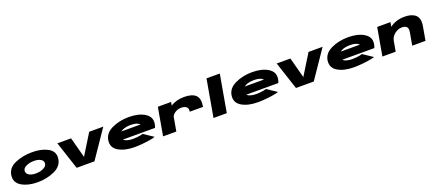

<svg xmlns="http://www.w3.org/2000/svg" viewBox="104 -2289 8577 3801"><g transform="rotate(-20 4392.0 -388.5)"><path d="M481.5 5Q283.5 5 150.8 -72.2Q18 -149.5 35.5 -298Q53.5 -452 216 -522.5Q378.5 -593 576.5 -593Q774.5 -593 907.2 -519.8Q1040 -446.5 1022.5 -298Q1004.5 -144 842 -69.5Q679.5 5 481.5 5ZM507.5 -171Q597.5 -171 667.8 -204.8Q738 -238.5 743.5 -295.5Q749 -353 695 -385.2Q641 -417.5 551 -417.5Q461 -417.5 390.2 -385Q319.5 -352.5 314.5 -295.5Q309.5 -238 363.5 -204.5Q417.5 -171 507.5 -171Z M1302.5 0 1109.5 -586H1398L1513 -153.5L1780 -586H2076.5L1677.5 0Z M2527 8Q2320 8 2189.5 -67.5Q2059 -143 2075.5 -288Q2092.5 -439 2253.2 -515.5Q2414 -592 2613 -592Q2823 -592 2950 -510.8Q3077 -429.5 3052.5 -288Q3044 -241 3030 -212H2356.5Q2369.5 -196.5 2390 -186.5Q2450 -156 2552 -156Q2593 -156 2635 -160.5Q2677 -165 2710.2 -171.8Q2743.5 -178.5 2758 -185L2962.5 -48.5Q2945 -40 2908 -31.8Q2871 -23.5 2822.8 -16.2Q2774.5 -9 2721.5 -3.5Q2668.5 2 2618 5Q2567.5 8 2527 8ZM2382 -374H2784.5Q2773 -390 2741.5 -405.5Q2687.5 -432 2590.5 -432Q2493.5 -432 2419.5 -397.5Q2398 -387.5 2382 -374Z M3786 -278Q3798.5 -348 3759.8 -379Q3721 -410 3655 -410Q3577 -410 3517.5 -369.5Q3470 -336.5 3453.5 -292L3402 0H3123L3226 -586H3505L3492.5 -512.5Q3607 -591 3779 -591Q3946 -591 4021 -519.5Q4096 -448 4066 -278Z M4185.5 0 4323.5 -785H4603.5L4465.5 0Z M5125 8Q4918 8 4787.5 -67.5Q4657 -143 4673.5 -288Q4690.5 -439 4851.2 -515.5Q5012 -592 5211 -592Q5421 -592 5548 -510.8Q5675 -429.5 5650.5 -288Q5642 -241 5628 -212H4954.5Q4967.5 -196.5 4988 -186.5Q5048 -156 5150 -156Q5191 -156 5233 -160.5Q5275 -165 5308.2 -171.8Q5341.5 -178.5 5356 -185L5560.5 -48.5Q5543 -40 5506 -31.8Q5469 -23.5 5420.8 -16.2Q5372.5 -9 5319.5 -3.5Q5266.5 2 5216 5Q5165.5 8 5125 8ZM4980 -374H5382.5Q5371 -390 5339.5 -405.5Q5285.5 -432 5188.5 -432Q5091.5 -432 5017.5 -397.5Q4996 -387.5 4980 -374Z M5923 0 5730 -586H6018.5L6133.5 -153.5L6400.5 -586H6697L6298 0Z M7147.5 8Q6940.5 8 6810 -67.5Q6679.5 -143 6696 -288Q6713 -439 6873.8 -515.5Q7034.5 -592 7233.5 -592Q7443.5 -592 7570.5 -510.8Q7697.5 -429.5 7673 -288Q7664.5 -241 7650.5 -212H6977Q6990 -196.5 7010.5 -186.5Q7070.5 -156 7172.5 -156Q7213.5 -156 7255.5 -160.5Q7297.5 -165 7330.8 -171.8Q7364 -178.5 7378.5 -185L7583 -48.5Q7565.5 -40 7528.5 -31.8Q7491.5 -23.5 7443.2 -16.2Q7395 -9 7342 -3.5Q7289 2 7238.5 5Q7188 8 7147.5 8ZM7002.5 -374H7405Q7393.5 -390 7362 -405.5Q7308 -432 7211 -432Q7114 -432 7040 -397.5Q7018.5 -387.5 7002.5 -374Z M7743.5 0 7847 -586H8126L8110.5 -493.5Q8241.5 -591.5 8424 -591.5Q8575.5 -591.5 8653.2 -520.8Q8731 -450 8702.5 -288.5L8652 0H8372L8419 -267Q8432.5 -344.5 8401.8 -377.5Q8371 -410.5 8300 -410.5Q8220 -410.5 8148.5 -354.5Q8080 -300.5 8064 -227L8023.5 0Z"/></g></svg>

Font: Anybody UltraExpanded Black
Style: Italic
Weight: 900
Width: 9
Italic angle: -10°
Designer: Tyler Finck
Foundry: Etcetera Type Company
Version: Version 1.010; ttfautohint (v1.8.3) -l 8 -r 50 -G 200 -x 14 